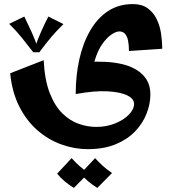

<svg xmlns="http://www.w3.org/2000/svg" viewBox="-20 -421 865 941"><path d="M410 310Q345 310 281 287Q217 264 163.5 217.5Q110 171 74.5 101Q39 31 30 -62L194 -126Q199 -28 224 35.5Q249 99 286 135Q323 171 366 186Q409 201 451 201Q502 201 544 184Q586 167 611.5 141Q637 115 637 88Q637 63 603.5 46.5Q570 30 506.5 26.5Q443 23 351 40L411 -117Q452 -120 495 -118Q538 -116 577.5 -107Q617 -98 648.5 -79Q680 -60 698.5 -30.5Q717 -1 717 42Q717 88 698.5 135.5Q680 183 642.5 222.5Q605 262 547 286Q489 310 410 310ZM351 40Q351 -51 369 -131Q387 -211 422.5 -272Q458 -333 510 -367Q562 -401 631 -401Q675 -401 703 -381Q731 -361 747 -329Q763 -297 769 -258.5Q775 -220 775 -182L612 -171Q612 -202 607.5 -223Q603 -244 592.5 -255.5Q582 -267 565 -267Q549 -267 526.5 -252Q504 -237 481.5 -205.5Q459 -174 444.5 -125Q430 -76 430 -9ZM342 500Q319 486 297.5 468Q276 450 260 430L331 354Q350 375 369.5 392.5Q389 410 414 427ZM457 500Q434 486 412.5 468Q391 450 375 430L446 354Q465 375 484.5 392.5Q504 410 529 427ZM99 -340Q117 -303 134 -266Q151 -229 164 -190L143 -165Q111 -206 85 -238.5Q59 -271 25 -304ZM217 -340 291 -303Q258 -271 230.5 -238.5Q203 -206 173 -165H143L152 -190Q165 -229 182 -267Q199 -305 217 -340Z"/></svg>

Font: Marhey Medium
Style: Regular
Weight: 500
Designer: Nur Syamsi & Bustanul Arifin
Foundry: Namelatype
Version: Version 1.000